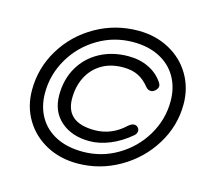

<svg xmlns="http://www.w3.org/2000/svg" viewBox="-105 -841 1065 981"><g transform="rotate(15 427.5 -350.0)"><path d="M63 -285Q63 -402 123.5 -501.5Q184 -601 287 -659.5Q390 -718 511 -718Q602 -718 675 -678.5Q748 -639 789 -569.5Q830 -500 830 -414Q830 -299 768.5 -199.5Q707 -100 604 -41Q501 18 382 18Q291 18 218.5 -21Q146 -60 104.5 -129Q63 -198 63 -285ZM762 -412Q762 -484 730.5 -539Q699 -594 640 -624.5Q581 -655 501 -655Q400 -655 315 -604.5Q230 -554 180.5 -469.5Q131 -385 131 -288Q131 -216 162.5 -161.5Q194 -107 253 -77Q312 -47 394 -47Q493 -47 577.5 -97Q662 -147 712 -231Q762 -315 762 -412ZM204 -296Q204 -379 241 -443Q278 -507 344.5 -543Q411 -579 496 -579Q556 -579 604 -555.5Q652 -532 680 -489Q686 -480 686 -472Q686 -460 674.5 -448.5Q663 -437 650 -437Q634 -437 623 -451Q597 -484 564 -500.5Q531 -517 484 -517Q418 -517 370.5 -488.5Q323 -460 297.5 -410Q272 -360 272 -296Q272 -169 424 -169Q514 -169 584 -235Q600 -249 614 -249Q625 -249 633 -241Q641 -233 641 -223Q641 -208 628 -197Q576 -153 520.5 -130.5Q465 -108 413 -108Q320 -108 262 -158.5Q204 -209 204 -296Z"/></g></svg>

Font: Kodchasan
Style: Italic
Weight: 400
Italic angle: -10°
Version: Version 1.000; ttfautohint (v1.6)